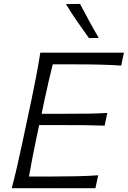

<svg xmlns="http://www.w3.org/2000/svg" viewBox="-20 -990 672 1010"><path d="M42 0Q57.5 -60 70.2 -115.2Q83 -170.5 97 -237L147 -472Q161.5 -540.5 172 -596.8Q182.5 -653 192 -713H632L617.5 -645Q566.5 -648.5 508.5 -650Q450.5 -651.5 371.5 -651.5H257.5Q246 -606.5 235.8 -561.8Q225.5 -517 214.5 -466L199 -391.5H325Q395 -391.5 445.8 -392.2Q496.5 -393 544.5 -396L530.5 -329Q480.5 -331 430 -331.5Q379.5 -332 311 -332H186L168 -246.5Q157.5 -195.5 148.8 -151Q140 -106.5 132.5 -61.5H254.5Q321 -61.5 380.8 -62.8Q440.5 -64 496.5 -68L482 0ZM448 -789.5Q416.5 -833.5 385.5 -878Q354.5 -922.5 327 -968.5L401 -969.5Q423.5 -927 448.2 -881.2Q473 -835.5 499.5 -790.5Z"/></svg>

Font: Commissioner Flair Light
Style: Italic
Weight: 300
Italic angle: -12°
Designer: Kostas Bartsokas
Foundry: Kostas Bartsokas
Version: Version 1.000; ttfautohint (v1.8.3)